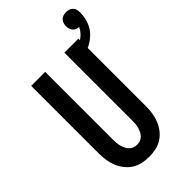

<svg xmlns="http://www.w3.org/2000/svg" viewBox="-267 -974 1067 1067"><g transform="rotate(-45 266.5 -440.0)"><path d="M238 8Q211 8 184.5 2.5Q158 -3 135.5 -17.5Q113 -32 96.5 -53Q80 -74 70 -98.5Q60 -123 56 -149.5Q52 -176 52 -202V-735H162V-202Q162 -189 163 -176Q164 -163 167.5 -150.5Q171 -138 176.5 -126.5Q182 -115 191 -105.5Q200 -96 212.5 -91.5Q225 -87 238 -87Q250 -87 262.5 -91.5Q275 -96 284 -105.5Q293 -115 298.5 -126.5Q304 -138 307.5 -150.5Q311 -163 312 -176Q313 -189 313 -202V-735H423V-202Q423 -176 419 -149.5Q415 -123 405 -98.5Q395 -74 378.5 -53Q362 -32 339.5 -17.5Q317 -3 290.5 2.5Q264 8 238 8ZM368 -640 351 -694Q370 -698 388 -705Q406 -712 422 -722Q438 -732 451 -746Q464 -760 472 -778Q462 -778 452 -782Q442 -786 435.5 -794Q429 -802 426 -812Q423 -822 423 -833Q423 -844 426.5 -854.5Q430 -865 437.5 -873Q445 -881 456 -884.5Q467 -888 478 -888Q490 -888 501 -884.5Q512 -881 520 -872.5Q528 -864 530.5 -853Q533 -842 533 -830Q533 -796 521.5 -763Q510 -730 486 -705.5Q462 -681 431.5 -665.5Q401 -650 368 -640Z"/></g></svg>

Font: Iosevka QP
Style: Bold
Weight: 700
Designer: Belleve Invis
Foundry: Belleve Invis
Version: Version 20.0.0; ttfautohint (v1.8.4)